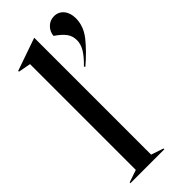

<svg xmlns="http://www.w3.org/2000/svg" viewBox="-248 -816 861 861"><g transform="rotate(-45 182.5 -386.0)"><path d="M15 -5 74 -25V-696L15 -707V-712L170 -766H171V-25L230 -5V0H15ZM299 -623Q299 -650 284 -670Q269 -690 238 -711Q240 -736 258 -754Q276 -772 302 -772Q330 -772 347.5 -751Q365 -730 365 -696Q365 -646 330 -602Q295 -558 241 -512L237 -517Q269 -548 284 -573Q299 -598 299 -623Z"/></g></svg>

Font: Nyght Serif
Style: Regular
Weight: 400
Designer: Maksym Kobuzan
Version: Version 0.410;July 4, 2025;FontCreator 15.0.0.2958 64-bit